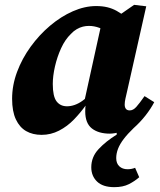

<svg xmlns="http://www.w3.org/2000/svg" viewBox="-20 -541 659 793"><path d="M152 16Q115 16 88 0.5Q61 -15 45.5 -48Q30 -81 30 -133Q30 -189 50.5 -244Q71 -299 106.5 -348Q142 -397 187 -435Q232 -473 281 -494.5Q330 -516 377 -516Q403 -516 423.5 -511Q444 -506 462 -496Q480 -486 497 -472L436 -399Q412 -418 390.5 -426Q369 -434 347 -434Q335 -434 322.5 -431Q310 -428 297 -420.5Q284 -413 273 -401Q249 -378 232.5 -342Q216 -306 207 -266.5Q198 -227 198 -194Q198 -143 213.5 -122.5Q229 -102 257 -102Q272 -102 288 -107.5Q304 -113 319.5 -124Q335 -135 352 -150L360 -107H335Q313 -76 285.5 -47.5Q258 -19 224 -1.5Q190 16 152 16ZM452 232Q405 232 381 209Q357 186 357 150Q357 107 387.5 74.5Q418 42 462 15V-26L491 2Q467 7 454.5 9Q442 11 434 11Q387 11 359.5 -10.5Q332 -32 332 -81Q332 -90 332.5 -97Q333 -104 334 -111Q335 -118 335 -124L330 -130L400 -448L433 -451L534 -521L584 -515L505 -164Q501 -147 498 -133.5Q495 -120 495 -109Q495 -98 500 -91.5Q505 -85 516 -85Q530 -85 543 -99.5Q556 -114 577 -144L617 -119Q603 -92 581 -64Q559 -36 532 -12Q507 12 491 33Q475 54 467.5 73.5Q460 93 460 112Q460 134 473 146Q486 158 507 158Q515 158 523 156.5Q531 155 538 152L555 191Q537 207 512.5 219.5Q488 232 452 232Z"/></svg>

Font: Source Serif 4 ExtraBold
Style: Italic
Weight: 800
Italic angle: -12°
Designer: Frank Grießhammer
Foundry: Adobe Systems Incorporated
Version: Version 4.004;hotconv 1.0.116;makeotfexe 2.5.65601